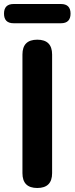

<svg xmlns="http://www.w3.org/2000/svg" viewBox="-21 -938 372 958"><path d="M165 0Q91 0 91 -74V-666Q91 -740 165 -740Q239 -740 239 -666V-370V-74Q239 0 165 0ZM47 -822Q-1 -822 -1 -870Q-1 -918 47 -918H283Q331 -918 331 -870Q331 -822 283 -822H165Z"/></svg>

Font: GenSenRounded JP B
Style: Regular
Weight: 700
Version: Version 1.501;PS 1;hotconv 16.6.51;makeotf.lib2.5.65220